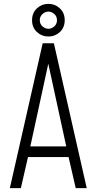

<svg xmlns="http://www.w3.org/2000/svg" viewBox="-20 -974 500 994"><path d="M31 0 201 -750H259L429 0H372L335 -161H125L88 0ZM137 -216H323L225 -667H235ZM231 -785Q196.5 -785 171.2 -808.2Q146 -831.5 146 -869Q146 -907.5 171.2 -930.8Q196.5 -954 230 -954Q264.5 -954 289.8 -930.8Q315 -907.5 315 -869.5Q315 -831.5 290 -808.2Q265 -785 231 -785ZM231 -825Q247 -825 261 -837.2Q275 -849.5 275 -869.5Q275 -889.5 260.8 -901.8Q246.5 -914 230.5 -914Q214.5 -914 200.2 -901.5Q186 -889 186 -869.5Q186 -849.5 200.2 -837.2Q214.5 -825 231 -825Z"/></svg>

Font: Mohave Light
Style: Regular
Weight: 300
Designer: Gumpita Rahayu
Foundry: Tokotype
Version: Version 2.003